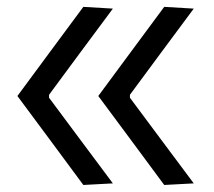

<svg xmlns="http://www.w3.org/2000/svg" viewBox="-20 -524 608 546"><path d="M447 2Q400 -61.5 353.2 -124.8Q306.5 -188 259.5 -251Q306.5 -314.5 353.2 -377.8Q400 -441 447 -504.5L531 -499.5Q485.5 -438.5 440.2 -377.2Q395 -316 349.5 -254.5V-246Q395 -185 440.2 -124.2Q485.5 -63.5 531 -2.5ZM217 2Q170 -61.5 123.2 -124.8Q76.5 -188 29.5 -251Q76.5 -314.5 123.2 -377.8Q170 -441 217 -504.5L301 -499.5Q255.5 -438.5 210.2 -377.2Q165 -316 119.5 -254.5V-246Q165 -185 210.2 -124.2Q255.5 -63.5 301 -2.5Z"/></svg>

Font: Commissioner Thin
Style: Regular
Weight: 400
Version: Version 1.000